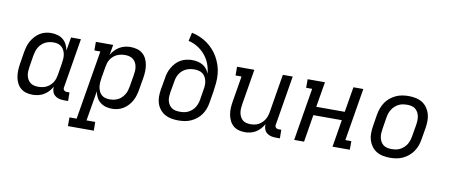

<svg xmlns="http://www.w3.org/2000/svg" viewBox="-78 -1064 3757 1607"><g transform="rotate(10 1800.0 -260.0)"><path d="M217 8Q188 8 161.5 0.5Q135 -7 115 -24Q95 -41 83 -65.5Q71 -90 66.5 -117Q62 -144 63 -172.5Q64 -201 69 -230L85 -330Q89 -354 96 -378.5Q103 -403 115.5 -425.5Q128 -448 146 -468Q164 -488 186 -502Q208 -516 232.5 -522Q257 -528 282 -528Q310 -528 336.5 -520.5Q363 -513 383 -496.5Q403 -480 415 -456.5Q427 -433 432 -406L451 -520H535L466 -102Q464 -95 465 -87.5Q466 -80 470.5 -75Q475 -70 481.5 -67.5Q488 -65 496 -65H518L519 8H484Q462 8 442 3Q422 -2 406.5 -15Q391 -28 384.5 -47.5Q378 -67 380 -89Q368 -67 350.5 -48Q333 -29 311 -16Q289 -3 264.5 2.5Q240 8 217 8ZM251 -66Q268 -66 285 -69Q302 -72 318.5 -79.5Q335 -87 349 -99.5Q363 -112 373 -127Q383 -142 388.5 -159Q394 -176 397 -193L413 -293Q416 -312 417.5 -331Q419 -350 416 -368.5Q413 -387 405 -403.5Q397 -420 383.5 -432Q370 -444 352.5 -449Q335 -454 315 -454Q298 -454 280 -450.5Q262 -447 245 -438.5Q228 -430 214 -416.5Q200 -403 190.5 -386.5Q181 -370 175.5 -352.5Q170 -335 167 -318L151 -218Q148 -199 147 -180.5Q146 -162 149.5 -144.5Q153 -127 161.5 -111.5Q170 -96 183 -85.5Q196 -75 214 -70.5Q232 -66 251 -66Z M774 215H554V141H615L713 -447H662V-520H809L794 -432Q806 -454 823.5 -472.5Q841 -491 863 -504Q885 -517 909 -522.5Q933 -528 956 -528Q985 -528 1012 -520.5Q1039 -513 1059 -496Q1079 -479 1091 -454.5Q1103 -430 1107.5 -403Q1112 -376 1111 -347.5Q1110 -319 1105 -290L1088 -190Q1084 -166 1077 -141.5Q1070 -117 1058 -94.5Q1046 -72 1028 -52Q1010 -32 987.5 -18Q965 -4 940.5 2Q916 8 891 8Q863 8 837 0.5Q811 -7 790.5 -23.5Q770 -40 758 -63.5Q746 -87 742 -114L699 141H773ZM859 -66Q876 -66 894 -69.5Q912 -73 929 -81.5Q946 -90 959.5 -103.5Q973 -117 983 -133.5Q993 -150 998 -167.5Q1003 -185 1006 -202L1023 -302Q1026 -321 1027 -339.5Q1028 -358 1024.5 -375.5Q1021 -393 1012.5 -408.5Q1004 -424 990.5 -434.5Q977 -445 959.5 -449.5Q942 -454 923 -454Q906 -454 889 -451Q872 -448 855 -440.5Q838 -433 824 -420.5Q810 -408 800 -393Q790 -378 785 -361Q780 -344 777 -327L760 -227Q757 -208 756 -189Q755 -170 758 -151.5Q761 -133 768.5 -116.5Q776 -100 789.5 -88Q803 -76 821 -71Q839 -66 859 -66Z M1454 8Q1423 8 1394 2.5Q1365 -3 1340.5 -17Q1316 -31 1298 -53.5Q1280 -76 1271 -103.5Q1262 -131 1262 -161.5Q1262 -192 1267 -222L1284 -319Q1287 -343 1294.5 -367Q1302 -391 1315 -413Q1328 -435 1346 -454.5Q1364 -474 1386.5 -486.5Q1409 -499 1434 -504.5Q1459 -510 1483 -510Q1507 -510 1530 -505Q1553 -500 1573 -488.5Q1593 -477 1607 -459Q1621 -441 1629 -420Q1625 -464 1609.5 -504Q1594 -544 1567 -576Q1540 -608 1504 -630.5Q1468 -653 1425 -663L1441 -735Q1478 -727 1511.5 -712.5Q1545 -698 1574 -677Q1603 -656 1627 -629.5Q1651 -603 1668.5 -571.5Q1686 -540 1697.5 -505Q1709 -470 1712.5 -432.5Q1716 -395 1712.5 -356.5Q1709 -318 1703 -279L1687 -183Q1683 -157 1673.5 -131Q1664 -105 1647.5 -81.5Q1631 -58 1608 -40Q1585 -22 1560 -11Q1535 0 1507.5 4Q1480 8 1454 8ZM1455 -66Q1472 -66 1489.5 -68.5Q1507 -71 1524 -79Q1541 -87 1555.5 -99.5Q1570 -112 1580 -127.5Q1590 -143 1596 -160Q1602 -177 1605 -195L1619 -282Q1623 -301 1623.5 -320Q1624 -339 1620.5 -356.5Q1617 -374 1608 -390Q1599 -406 1585 -416.5Q1571 -427 1553 -431.5Q1535 -436 1516 -436Q1499 -436 1481 -433Q1463 -430 1446 -422.5Q1429 -415 1414.5 -402.5Q1400 -390 1390 -374.5Q1380 -359 1374 -341.5Q1368 -324 1366 -307L1349 -210Q1346 -192 1345.5 -173.5Q1345 -155 1349.5 -138Q1354 -121 1363.5 -106.5Q1373 -92 1387 -82.5Q1401 -73 1418.5 -69.5Q1436 -66 1455 -66Z M2021 8Q1992 8 1966 0.5Q1940 -7 1920.5 -24.5Q1901 -42 1889.5 -66.5Q1878 -91 1873.5 -118Q1869 -145 1870.5 -173Q1872 -201 1877 -230L1913 -446H1862V-520H2009L1959 -218Q1956 -199 1955 -181Q1954 -163 1957 -145.5Q1960 -128 1968 -112.5Q1976 -97 1988.5 -86Q2001 -75 2018.5 -70.5Q2036 -66 2055 -66Q2071 -66 2088.5 -69Q2106 -72 2121.5 -80Q2137 -88 2150.5 -100.5Q2164 -113 2173.5 -128Q2183 -143 2188.5 -159.5Q2194 -176 2197 -193L2251 -520H2335L2266 -102Q2264 -95 2265 -87.5Q2266 -80 2270.5 -75Q2275 -70 2281.5 -67.5Q2288 -65 2296 -65H2318L2319 8H2284Q2262 8 2242 3Q2222 -2 2207 -14.5Q2192 -27 2185 -47Q2178 -67 2180 -88Q2168 -67 2151 -48Q2134 -29 2112.5 -16Q2091 -3 2067.5 2.5Q2044 8 2021 8Z M2439 0 2513 -447H2462V-520H2609L2573 -305H2815L2851 -520H2935L2861 -73H2912V0H2765L2803 -232H2561L2523 0Z M3254 8Q3223 8 3193 2Q3163 -4 3138.5 -19Q3114 -34 3097 -57.5Q3080 -81 3071.5 -109Q3063 -137 3063.5 -168Q3064 -199 3069 -230L3085 -330Q3090 -357 3099.5 -383.5Q3109 -410 3124.5 -433.5Q3140 -457 3163 -476Q3186 -495 3212 -507Q3238 -519 3265.5 -523.5Q3293 -528 3319 -528Q3350 -528 3380 -522Q3410 -516 3434.5 -501Q3459 -486 3476 -462.5Q3493 -439 3501.5 -411Q3510 -383 3510 -352Q3510 -321 3505 -290L3488 -190Q3484 -163 3474.5 -136.5Q3465 -110 3449 -86.5Q3433 -63 3410.5 -44Q3388 -25 3362 -13Q3336 -1 3308 3.5Q3280 8 3254 8ZM3254 -66Q3272 -66 3290.5 -69Q3309 -72 3325.5 -80.5Q3342 -89 3357 -102.5Q3372 -116 3382 -132.5Q3392 -149 3397.5 -166.5Q3403 -184 3406 -202L3423 -302Q3426 -321 3426.5 -340Q3427 -359 3423.5 -376.5Q3420 -394 3411 -409.5Q3402 -425 3388.5 -435.5Q3375 -446 3357 -450Q3339 -454 3320 -454Q3302 -454 3283.5 -451Q3265 -448 3248 -439.5Q3231 -431 3216.5 -417.5Q3202 -404 3191.5 -387.5Q3181 -371 3175.5 -353.5Q3170 -336 3167 -318L3151 -218Q3148 -199 3147 -180Q3146 -161 3150 -143.5Q3154 -126 3162.5 -110.5Q3171 -95 3185 -84.5Q3199 -74 3217 -70Q3235 -66 3254 -66Z"/></g></svg>

Font: Iosevka HT Extended
Style: Italic
Weight: 400
Width: 7
Italic angle: -9°
Monospace: yes
Designer: Belleve Invis
Foundry: Belleve Invis
Version: Version 32.3.0; ttfautohint (v1.8.4)